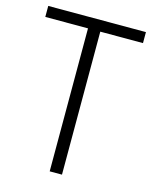

<svg xmlns="http://www.w3.org/2000/svg" viewBox="-109 -787 685 860"><g transform="rotate(15 233.5 -357.0)"><path d="M262 0V-663H460V-714H7V-663H205V0Z"/></g></svg>

Font: Noto Sans Devanagari SemiCondensed Light
Style: Regular
Weight: 300
Width: 4
Designer: Jelle Bosma - Monotype Design Team
Foundry: Monotype Imaging Inc.
Version: Version 2.004